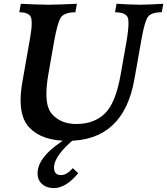

<svg xmlns="http://www.w3.org/2000/svg" viewBox="-20 -713 867 996"><path d="M331.1 17.6Q196.8 17.6 131.8 -51.8Q86.9 -98.6 86.9 -193.4Q86.9 -237.3 96.7 -291.5L136.7 -519.5Q144.5 -564 144.5 -591.8Q144.5 -606 142.6 -615.7Q136.7 -649.4 80.1 -649.4L87.9 -693.4Q185.1 -688.5 231.4 -688.5Q273.9 -688.5 378.9 -693.4L371.1 -649.4Q309.6 -648.9 293.2 -618.4Q276.9 -587.9 261.2 -501L231.4 -331.1Q220.7 -271 220.7 -226.6Q220.7 -153.3 249.5 -121.6Q294.9 -69.8 376 -69.8Q467.3 -69.8 523.4 -123.5Q579.6 -177.2 605.5 -324.2L635.3 -492.2Q646.5 -557.1 646.5 -591.8Q646.5 -606 645 -614.7Q638.2 -649.4 576.7 -649.4L584.5 -693.4Q666.5 -688.5 707 -688.5Q744.1 -688.5 827.1 -693.4L819.3 -649.4Q759.8 -649.4 744.1 -620.6Q728.5 -591.8 714.4 -511.7L677.2 -301.8Q621.1 17.6 331.1 17.6ZM259.3 262.7Q221.7 262.7 198.2 241.7Q174.8 220.7 174.8 186Q174.8 94.7 334.5 -1L374 1Q260.3 92.8 260.3 156.7Q260.3 195.3 296.4 195.3Q325.7 195.3 357.9 159.2L385.7 185.5Q321.8 262.7 259.3 262.7Z"/></svg>

Font: Kelvinch
Style: Bold Italic
Weight: 700
Italic angle: -10°
Designer: Paul James Miller
Foundry: High-Logic / Made with FontCreator
Version: Version 3.30 September 23, 2016